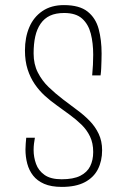

<svg xmlns="http://www.w3.org/2000/svg" viewBox="-20 -724 491 754"><path d="M223 10Q181 10 153.5 -2Q126 -14 110 -34.5Q94 -55 87 -81.5Q80 -108 80 -137Q80 -148 81 -160Q82 -172 83 -183H117Q115 -172 113.5 -160Q112 -148 112 -135Q112 -107 121.5 -80.5Q131 -54 155 -37Q179 -20 222 -20Q268 -20 295 -33.5Q322 -47 334 -71Q346 -95 346 -127Q346 -162 333.5 -188Q321 -214 300 -234.5Q279 -255 253.5 -273.5Q228 -292 202 -311Q178 -328 156 -348Q134 -368 116.5 -393.5Q99 -419 88.5 -451.5Q78 -484 78 -526Q78 -577 95 -617Q112 -657 146.5 -680.5Q181 -704 231 -704Q292 -704 324 -678.5Q356 -653 367.5 -610Q379 -567 379 -514Q379 -500 378.5 -485.5Q378 -471 377.5 -457Q377 -443 375 -428H342Q344 -449 345 -469.5Q346 -490 346 -509Q346 -555 336.5 -592Q327 -629 302.5 -651Q278 -673 232 -673Q199 -673 176.5 -662.5Q154 -652 139.5 -631Q125 -610 118.5 -581Q112 -552 112 -514Q112 -472 128.5 -439.5Q145 -407 171 -382Q197 -357 227 -334Q254 -313 281.5 -293Q309 -273 331.5 -250Q354 -227 367.5 -198.5Q381 -170 381 -134Q381 -92 364.5 -59.5Q348 -27 313 -8.5Q278 10 223 10Z"/></svg>

Font: Truculenta Thin
Style: Regular
Weight: 250
Version: Version 1.002